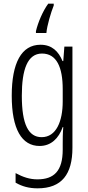

<svg xmlns="http://www.w3.org/2000/svg" viewBox="-20 -786 482 1047"><path d="M273 -756V-766H243C213 -725 187 -663 176 -616V-606H233C236 -645 258 -719 273 -756ZM201 -542C97 -542 44 -443 44 -264C44 -81 99 10 196 10C258 10 300 -31 322 -93H325C322 -57 322 -28 322 -2V30C322 146 275 192 184 192C142 192 106 180 65 158V210C101 231 139 241 185 241C317 241 375 164 375 20V-532H331L325 -453H321C299 -506 263 -542 201 -542ZM209 -494C289 -494 322 -419 322 -300V-233C322 -125 287 -38 207 -38C135 -38 99 -108 99 -264C99 -407 130 -494 209 -494Z"/></svg>

Font: Noto Sans Khmer UI ExtraCondensed Light
Style: Regular
Weight: 300
Width: 2
Designer: Danh Hong and the Monotype Design Team
Foundry: Monotype Imaging Inc.
Version: Version 2.002